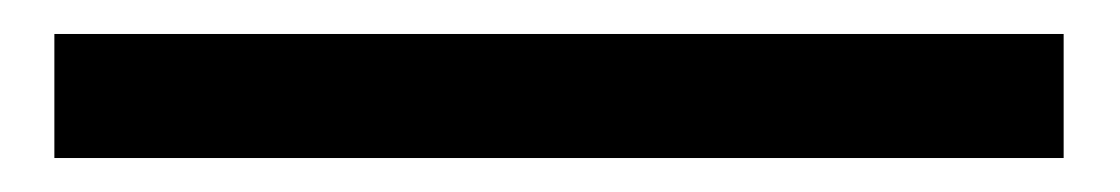

<svg xmlns="http://www.w3.org/2000/svg" viewBox="-20 -20 659 113"><path d="M12 73V0H606V73Z"/></svg>

Font: Nunito Sans 7pt Expanded Medium
Style: Regular
Weight: 500
Width: 7
Designer: Vernon Adams
Foundry: Vernon Adams
Version: Version 3.101;gftools[0.9.27]